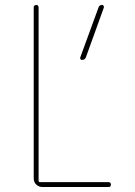

<svg xmlns="http://www.w3.org/2000/svg" viewBox="-20 -750 540 770"><path d="M308.6 -509.8Q304.7 -509.8 302.7 -512.7Q300.8 -515.6 301.8 -519.5L375 -719.7Q377.9 -729.5 388.7 -730.5Q392.6 -730.5 395 -727.1Q397.5 -723.6 396.5 -719.7L324.2 -519.5Q320.3 -509.8 308.6 -509.8ZM150.4 0Q135.7 0 125.5 -9.8Q115.2 -19.5 115.2 -35.2V-719.7Q115.2 -729.5 125 -730Q134.8 -730.5 134.8 -719.7V-25.4Q134.8 -20.5 139.6 -19.5H415Q424.8 -19.5 424.8 -9.8Q424.8 0 415 0Z"/></svg>

Font: Rounded-X Mgen+ 1m thin
Style: Regular
Weight: 100
Designer: [Source Han Sans]
Ryoko NISHIZUKA  (kana & ideographs); Paul D. Hunt (Latin, Greek & Cyrillic); Wenlong ZHANG  (bopomofo
Version: Version 1.059.20150602